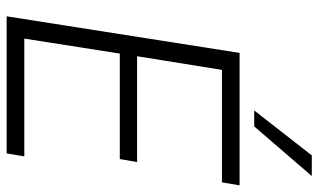

<svg xmlns="http://www.w3.org/2000/svg" viewBox="-210 -747 957 577"><g transform="rotate(90 268.5 -458.5)"><path d="M29 0 139 -700H537L528 -647H190L149 -392H467L458 -340H141L96 -53H450L441 0ZM312 -744 447 -917H509L360 -744Z"/></g></svg>

Font: Georama ExtraCondensed Thin Light
Style: Italic
Weight: 300
Italic angle: -9°
Version: Version 1.001